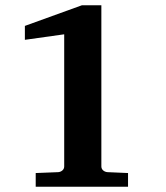

<svg xmlns="http://www.w3.org/2000/svg" viewBox="-20 -707 627 727"><path d="M115.2 0V-51.8L201.2 -55.2Q210 -56.2 216.6 -62Q223.1 -67.9 223.1 -77.1V-577.1L74.2 -556.2V-608.9L290 -687H363.8V-77.1Q363.8 -67.9 370.4 -62Q377 -56.2 386.2 -55.2L464.8 -51.8V0Z"/></svg>

Font: Charis SIL APac
Style: Bold
Weight: 700
Foundry: SIL International
Version: Version 5.000